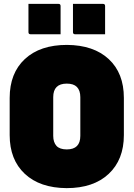

<svg xmlns="http://www.w3.org/2000/svg" viewBox="-20 -952 690 992"><path d="M326 -720Q464 -719 542 -646.5Q620 -574 620 -446V-254Q620 -127 541.5 -53.5Q463 20 324 20Q186 19 108 -54Q30 -127 30 -254V-446Q30 -574 108.5 -647Q187 -720 326 -720ZM255 -250Q255 -217 272 -198Q289 -180 325 -180Q395 -180 395 -250V-450Q395 -485 377 -503Q360 -520 325 -520Q255 -520 255 -450ZM127 -932H282Q293 -932 293 -921V-775H138Q127 -775 127 -786ZM357 -932H512Q523 -932 523 -921V-775H368Q357 -775 357 -786Z"/></svg>

Font: Recursive Sn Lnr St XBk
Style: Regular
Weight: 1000
Version: Version 1.079;hotconv 1.0.112;makeotfexe 2.5.65598; ttfautoh